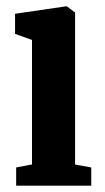

<svg xmlns="http://www.w3.org/2000/svg" viewBox="-20 -586 332 606"><path d="M31 0V-57.5L81 -67V-460L27.5 -479V-542.5L188 -566H191L217 -546.5V-66.5L268 -57.5V0Z"/></svg>

Font: Merriweather 24pt SemiCondensed
Style: Bold
Weight: 700
Width: 4
Designer: Eben Sorkin
Foundry: Eben Sorkin
Version: Version 2.100